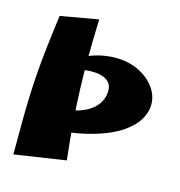

<svg xmlns="http://www.w3.org/2000/svg" viewBox="-115 -879 937 1000"><g transform="rotate(15 353.0 -379.5)"><path d="M47 18Q47 -83 47.5 -160Q48 -237 50.5 -302Q53 -367 58 -431Q63 -495 71.5 -569.5Q80 -644 93 -741L297 -777Q293 -668 292.5 -575.5Q292 -483 295 -397Q298 -311 305 -220.5Q312 -130 324 -24ZM221 -159 197 -275Q272 -275 326.5 -294.5Q381 -314 410 -349.5Q439 -385 439 -431Q439 -456 426.5 -471.5Q414 -487 393.5 -495Q373 -503 348 -504.5Q323 -506 297 -503Q271 -500 248 -494L286 -576Q324 -592 361 -599Q398 -606 432 -606Q502 -606 556.5 -579.5Q611 -553 642.5 -510.5Q674 -468 674 -418Q674 -377 649.5 -336Q625 -295 571.5 -258.5Q518 -222 431.5 -196Q345 -170 221 -159Z"/></g></svg>

Font: Marhey Light
Style: Bold
Weight: 700
Version: Version 1.000